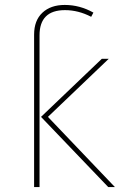

<svg xmlns="http://www.w3.org/2000/svg" viewBox="-20 -757 503 777"><path d="M243 -716Q140 -716 140 -614V0H118V-617Q118 -674 151.5 -705.5Q185 -737 242 -737Q303 -737 358 -706L349 -689Q297 -716 243 -716ZM174 -284 445 0H418L146 -284L392 -519H420Z"/></svg>

Font: FiraGO Thin
Style: Regular
Weight: 100
Designer: bBox Type
Foundry: bBox Type GmbH
Version: Version 1.001;PS 001.001;hotconv 1.0.88;makeotf.lib2.5.64775